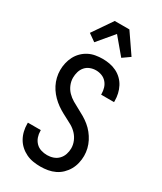

<svg xmlns="http://www.w3.org/2000/svg" viewBox="-240 -1063 980 1158"><g transform="rotate(30 250.0 -484.5)"><path d="M249 8Q224 8 198.5 4Q173 0 150 -11Q127 -22 108 -39Q89 -56 76.5 -78Q64 -100 58 -125Q52 -150 52 -175V-184H142V-179Q142 -157 149 -136.5Q156 -116 171 -100.5Q186 -85 207 -78.5Q228 -72 249 -72Q271 -72 291.5 -79Q312 -86 327 -101.5Q342 -117 349 -138Q356 -159 356 -180Q356 -205 346 -229Q336 -253 318.5 -271.5Q301 -290 279 -302.5Q257 -315 234 -326.5Q211 -338 189.5 -351Q168 -364 148.5 -380.5Q129 -397 113 -416.5Q97 -436 85.5 -458.5Q74 -481 68 -506Q62 -531 62 -556Q62 -581 67.5 -605.5Q73 -630 84.5 -652.5Q96 -675 114 -693Q132 -711 154 -722.5Q176 -734 201 -738.5Q226 -743 251 -743Q276 -743 300.5 -738.5Q325 -734 347.5 -723Q370 -712 388 -694.5Q406 -677 417.5 -655Q429 -633 434.5 -608.5Q440 -584 440 -560V-551H350V-556Q350 -577 344 -597Q338 -617 324.5 -632.5Q311 -648 291.5 -655.5Q272 -663 251 -663Q230 -663 210.5 -655.5Q191 -648 177.5 -632.5Q164 -617 158 -596.5Q152 -576 152 -555Q152 -530 162 -506Q172 -482 189.5 -464Q207 -446 229 -433Q251 -420 273.5 -408.5Q296 -397 318 -384Q340 -371 359.5 -355Q379 -339 395 -319Q411 -299 422.5 -276.5Q434 -254 440 -229.5Q446 -205 446 -179Q446 -154 440 -128.5Q434 -103 421.5 -81Q409 -59 390.5 -41Q372 -23 349 -12Q326 -1 300.5 3.5Q275 8 249 8ZM156 -804 105 -840 199 -977H301L395 -840L344 -804L250 -916Z"/></g></svg>

Font: Iosevka Custom Medium
Style: Regular
Weight: 500
Monospace: yes
Designer: Belleve Invis
Foundry: Belleve Invis
Version: Version 32.5.0; ttfautohint (v1.8.4)